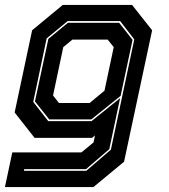

<svg xmlns="http://www.w3.org/2000/svg" viewBox="-40 -560 688 780"><path d="M-20 200 10 59H291L340 18.5L346 -10L334 0H100.5L19.5 -103L90.5 -437L215 -540H496.5L578 -437L464 97L339.5 200ZM57 134H310.5L410.5 48L505.5 -400L448 -474.5H235L149.5 -404L95 -146L156 -68H332L448 -161.5L404 46L309.5 127H58.5ZM160 -75 102 -148 156.5 -402 236 -467.5H444L498.5 -398L450 -170.5L331 -75ZM199.5 -141.5H324L384.5 -191.5L422 -368.5L397.5 -399H254L217 -368.5L175.5 -172Z"/></svg>

Font: Tourney ExtraBold
Style: Italic
Weight: 800
Italic angle: -12°
Version: Version 1.015